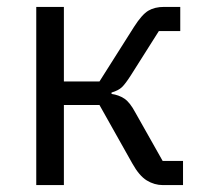

<svg xmlns="http://www.w3.org/2000/svg" viewBox="-20 -536 590 556"><path d="M85 0V-516H165V-300H268L368 -458Q391 -494 409.5 -505Q428 -516 455 -516H502V-446H440L359 -318Q343 -293 333 -283.5Q323 -274 303 -268V-264Q324 -261 340 -250.5Q356 -240 372 -210L451 -70H510V0H452Q427 0 405 -13.5Q383 -27 363 -63L268 -232H165V0Z"/></svg>

Font: IBM Plex Sans
Style: Regular
Weight: 400
Designer: Mike Abbink, Paul van der Laan, Pieter van Rosmalen
Foundry: Bold Monday
Version: Version 3.201